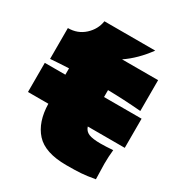

<svg xmlns="http://www.w3.org/2000/svg" viewBox="-161 -768 836 890"><g transform="rotate(30 257.0 -323.0)"><path d="M516 -351V-195H318Q325 -173 345.5 -164.5Q366 -156 408 -156Q436 -156 475 -159Q471 -122 471 -84Q471 -66 473 -2Q429 6 399 8Q369 10 321 10Q207 10 158 -44Q109 -98 107 -195H-2V-351H108V-385Q61 -383 10 -379V-544Q62 -544 98 -577Q134 -610 141 -656H413Q362 -586 300 -544H493V-379Q396 -387 315 -388V-351Z"/></g></svg>

Font: Dela Gothic One
Style: Regular
Weight: 400
Designer: aratakana
Foundry: aratakana
Version: Version 1.004